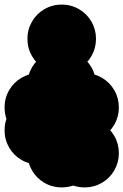

<svg xmlns="http://www.w3.org/2000/svg" viewBox="-70 -720 540 840"><path d="M150 -50Q150 -91 170 -125.5Q190 -160 224.5 -180Q259 -200 300 -200Q341 -200 375.5 -180Q410 -160 430 -125.5Q450 -91 450 -50Q450 -9 430 25.5Q410 60 375.5 80Q341 100 300 100Q259 100 224.5 80Q190 60 170 25.5Q150 -9 150 -50ZM150 -250Q150 -291 170 -325.5Q190 -360 224.5 -380Q259 -400 300 -400Q341 -400 375.5 -380Q410 -360 430 -325.5Q450 -291 450 -250Q450 -209 430 -174.5Q410 -140 375.5 -120Q341 -100 300 -100Q259 -100 224.5 -120Q190 -140 170 -174.5Q150 -209 150 -250ZM50 -350Q50 -391 70 -425.5Q90 -460 124.5 -480Q159 -500 200 -500Q241 -500 275.5 -480Q310 -460 330 -425.5Q350 -391 350 -350Q350 -309 330 -274.5Q310 -240 275.5 -220Q241 -200 200 -200Q159 -200 124.5 -220Q90 -240 70 -274.5Q50 -309 50 -350ZM-50 -250Q-50 -291 -30 -325.5Q-10 -360 24.5 -380Q59 -400 100 -400Q141 -400 175.5 -380Q210 -360 230 -325.5Q250 -291 250 -250Q250 -209 230 -174.5Q210 -140 175.5 -120Q141 -100 100 -100Q59 -100 24.5 -120Q-10 -140 -30 -174.5Q-50 -209 -50 -250ZM-50 -150Q-50 -191 -30 -225.5Q-10 -260 24.5 -280Q59 -300 100 -300Q141 -300 175.5 -280Q210 -260 230 -225.5Q250 -191 250 -150Q250 -109 230 -74.5Q210 -40 175.5 -20Q141 0 100 0Q59 0 24.5 -20Q-10 -40 -30 -74.5Q-50 -109 -50 -150ZM50 -50Q50 -91 70 -125.5Q90 -160 124.5 -180Q159 -200 200 -200Q241 -200 275.5 -180Q310 -160 330 -125.5Q350 -91 350 -50Q350 -9 330 25.5Q310 60 275.5 80Q241 100 200 100Q159 100 124.5 80Q90 60 70 25.5Q50 -9 50 -50ZM50 -550Q50 -591 70 -625.5Q90 -660 124.5 -680Q159 -700 200 -700Q241 -700 275.5 -680Q310 -660 330 -625.5Q350 -591 350 -550Q350 -509 330 -474.5Q310 -440 275.5 -420Q241 -400 200 -400Q159 -400 124.5 -420Q90 -440 70 -474.5Q50 -509 50 -550Z"/></svg>

Font: TINY 5x3
Style: Regular
Weight: 400
Designer: Jack Halten Fahnestock
Foundry: Velvetyne Type Foundry
Version: Version 1.002